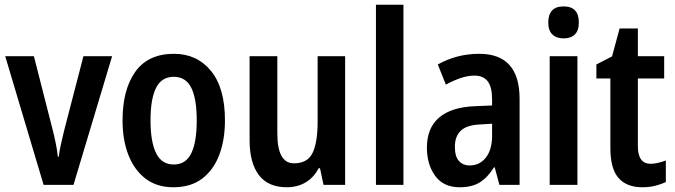

<svg xmlns="http://www.w3.org/2000/svg" viewBox="-20 -780 2847 810"><path d="M164 0 2 -543H123L201 -237Q208 -210 214.5 -179Q221 -148 224 -119H228Q230 -140 236.5 -169Q243 -198 250 -227L332 -543H453L290 0Z M929 -272Q929 -190 905 -126.5Q881 -63 833 -26.5Q785 10 711 10Q642 10 594.5 -26Q547 -62 522 -125.5Q497 -189 497 -272Q497 -402 551 -477.5Q605 -553 714 -553Q811 -553 870 -481Q929 -409 929 -272ZM615 -272Q615 -182 638.5 -134Q662 -86 713 -86Q764 -86 787 -133.5Q810 -181 810 -272Q810 -363 787 -409.5Q764 -456 713 -456Q662 -456 638.5 -409.5Q615 -363 615 -272Z M1436 -543V0H1345L1330 -70H1324Q1303 -30 1268.5 -10Q1234 10 1190 10Q1111 10 1072 -41.5Q1033 -93 1033 -189V-543H1150V-217Q1150 -91 1220 -91Q1278 -91 1299 -135.5Q1320 -180 1320 -267V-543Z M1682 0H1566V-760H1682Z M2002 -553Q2172 -553 2172 -363V0H2087L2067 -74H2064Q2037 -31 2004 -10.5Q1971 10 1919 10Q1851 10 1816 -38Q1781 -86 1781 -157Q1781 -240 1832.5 -284Q1884 -328 1983 -332L2056 -335V-361Q2056 -413 2037.5 -437Q2019 -461 1982 -461Q1954 -461 1924 -451Q1894 -441 1861 -423L1827 -508Q1864 -529 1908 -541Q1952 -553 2002 -553ZM2007 -255Q1950 -253 1924.5 -229Q1899 -205 1899 -161Q1899 -120 1916 -101Q1933 -82 1962 -82Q2003 -82 2029.5 -115Q2056 -148 2056 -208V-258Z M2358 -753Q2422 -753 2422 -685Q2422 -651 2405 -634.5Q2388 -618 2358 -618Q2328 -618 2310.5 -634.5Q2293 -651 2293 -685Q2293 -753 2358 -753ZM2416 -543V0H2299V-543Z M2725 -89Q2740 -89 2756.5 -93Q2773 -97 2789 -103V-12Q2768 -2 2743.5 4Q2719 10 2690 10Q2624 10 2589.5 -29Q2555 -68 2555 -156V-449H2496V-508L2562 -542L2594 -660H2671V-543H2782V-449H2671V-163Q2671 -89 2725 -89Z"/></svg>

Font: Noto Sans Georgian Condensed SemiBold
Style: Regular
Weight: 600
Width: 3
Designer: Monotype Design Team, Akaki Razmadze
Foundry: Google LLC
Version: Version 2.005; ttfautohint (v1.8.4.7-5d5b)